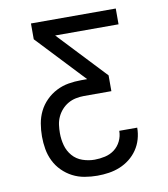

<svg xmlns="http://www.w3.org/2000/svg" viewBox="-82 -590 765 874"><g transform="rotate(-10 300.0 -152.5)"><path d="M298 215Q269 215 239.5 210Q210 205 184 191.5Q158 178 137 157Q116 136 103 109.5Q90 83 85 54Q80 25 80 -4Q80 -34 85 -63.5Q90 -93 103 -119.5Q116 -146 137.5 -167.5Q159 -189 185.5 -202.5Q212 -216 241 -221Q270 -226 300 -226H328L120 -447V-520H512V-447H219L427 -226V-153H300Q281 -153 262 -149Q243 -145 226.5 -135.5Q210 -126 197 -111.5Q184 -97 176 -79.5Q168 -62 165.5 -43Q163 -24 163 -5Q163 24 170.5 51.5Q178 79 196.5 100.5Q215 122 242.5 131.5Q270 141 298 141Q322 141 346.5 135.5Q371 130 390 115.5Q409 101 420 78.5Q431 56 431 31H514Q514 58 506.5 84Q499 110 484 132Q469 154 448 170.5Q427 187 402.5 197Q378 207 351.5 211Q325 215 298 215Z"/></g></svg>

Font: Nova Nerd Font
Style: Regular
Weight: 400
Designer: Belleve Invis
Foundry: Belleve Invis
Version: Version 24.1.4; ttfautohint (v1.8.4);Nerd Fonts 3.1.1